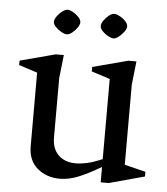

<svg xmlns="http://www.w3.org/2000/svg" viewBox="-49 -679 641 735"><g transform="rotate(5 271.5 -311.5)"><path d="M208 12Q156 12 121 -18Q86 -48 86 -102V-385L15 -408V-425L151 -461H182L172 -371V-142Q172 -114 183 -94Q194 -74 214.5 -63Q235 -52 262 -52Q283 -52 306 -57Q329 -62 365 -77V-385L294 -408V-425L430 -461H461L451 -371V-63L532 -43V-25L396 12H365V-47Q316 -18 279 -3Q242 12 208 12ZM186 -541Q178 -541 166 -547.5Q154 -554 143.5 -564.5Q133 -575 133 -584Q133 -594 141.5 -606Q150 -618 161.5 -626.5Q173 -635 181 -635Q190 -635 202 -628.5Q214 -622 224 -611.5Q234 -601 234 -591Q234 -582 225.5 -570Q217 -558 206 -549.5Q195 -541 186 -541ZM366 -541Q358 -541 345.5 -547.5Q333 -554 323 -564.5Q313 -575 313 -584Q313 -594 321.5 -606Q330 -618 341 -626.5Q352 -635 361 -635Q369 -635 381.5 -628.5Q394 -622 404 -611.5Q414 -601 414 -591Q414 -582 405 -570Q396 -558 385 -549.5Q374 -541 366 -541Z"/></g></svg>

Font: Ancizar Serif Light
Style: Regular
Weight: 400
Version: Version 8.100